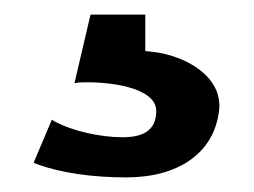

<svg xmlns="http://www.w3.org/2000/svg" viewBox="-20 -19 348 263"><path d="M26 204 31 206C64 218 107 224 153 224C224 224 273 191 280 133C286 86 234 57 189 52C186 52 183 51 179 51V1H104L82 95L88 94C127 92 194 100 194 133C194 161 174 169 148 169C116 169 79 160 56 148L51 145Z"/></svg>

Font: Charger Sport
Style: DfBd
Weight: 400
Designer: Jasper
Foundry: Cannot Into Space Fonts
Version: Version 1.1